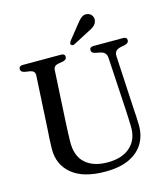

<svg xmlns="http://www.w3.org/2000/svg" viewBox="-129 -988 966 1103"><g transform="rotate(-15 354.0 -436.0)"><path d="M565 -294.5 546.5 -612Q544.5 -645.5 511.5 -653L479.5 -659.5Q457.5 -664.5 457.5 -681Q457.5 -700 480 -700H657Q679.5 -700 679.5 -681Q679.5 -665 657 -659L628 -653Q590.5 -644 593 -609.5L610 -296Q612 -270.5 613.2 -246Q614.5 -221.5 615 -195.5Q616.5 -134.5 589 -87Q561.5 -39.5 504.8 -12.2Q448 15 362 15Q229.5 15 162 -41.8Q94.5 -98.5 96.5 -193Q96.5 -215 98.8 -253Q101 -291 103 -321L119.5 -622.5Q121 -648.5 91 -654L59.5 -659Q37 -664 37 -681Q37 -700 60 -700H288Q310.5 -700 310.5 -681Q310.5 -664.5 288.5 -659.5L257.5 -654Q231.5 -649 230 -623.5L213.5 -322Q211.5 -286 210.5 -256.5Q209.5 -227 209 -203.5Q207.5 -118.5 255 -75.8Q302.5 -33 388 -33Q474.5 -33 522.8 -77Q571 -121 569 -198Q568 -230 567 -252.5Q566 -275 565 -294.5ZM426 -843Q443 -866 459 -878.2Q475 -890.5 495 -886Q513 -882 521.2 -867.5Q529.5 -853 526 -838Q522 -820 508.2 -808.8Q494.5 -797.5 472.5 -787.5L378 -738Q364.5 -732 357.5 -740.5Q354 -745 355.8 -750.5Q357.5 -756 360.5 -761Z"/></g></svg>

Font: Fraunces 72pt Soft
Style: Regular
Weight: 400
Version: Version 1.000;[b76b70a41]